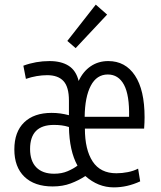

<svg xmlns="http://www.w3.org/2000/svg" viewBox="-20 -799 695 830"><path d="M208 7Q129 7 85.5 -35Q42 -77 42 -153Q42 -229 84.5 -270Q127 -311 203 -311Q223 -311 241 -308.5Q259 -306 278 -301V-364Q278 -423 254.5 -448.5Q231 -474 184 -474Q162 -474 138.5 -470Q115 -466 92 -458L81 -515Q135 -535 194 -535Q245 -535 277 -514.5Q309 -494 320 -449Q339 -490 372 -512.5Q405 -535 448 -535Q522 -535 563.5 -472.5Q605 -410 605 -292Q605 -282 604.5 -269Q604 -256 603 -243H347Q347 -152 380.5 -101Q414 -50 483 -50Q508 -50 533 -55Q558 -60 577 -70L586 -15Q558 -2 529.5 4.5Q501 11 472 11Q404 11 349 -38Q320 -19 285.5 -6Q251 7 208 7ZM346 -294H538Q540 -388 516 -432.5Q492 -477 446 -477Q398 -477 372.5 -428.5Q347 -380 346 -294ZM214 -48Q247 -48 272.5 -59Q298 -70 315 -83Q280 -146 278 -250Q262 -255 246.5 -257Q231 -259 213 -259Q110 -259 110 -155Q110 -103 137 -75.5Q164 -48 214 -48ZM307 -591 271 -622 394 -779 443 -736Z"/></svg>

Font: Ubuntu Sans Condensed
Style: Regular
Weight: 400
Width: 3
Designer: Dalton Maag Ltd
Foundry: Dalton Maag Ltd
Version: Version 1.006; ttfautohint (v1.8.4.7-5d5b)